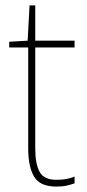

<svg xmlns="http://www.w3.org/2000/svg" viewBox="-20 -744 319 708"><path d="M188 -81Q209 -81 225.5 -84Q242 -87 255 -93V-68Q241 -63 225.5 -59.5Q210 -56 188 -56Q127 -56 105.5 -93Q84 -130 84 -196V-569H14V-590L82 -594L89 -724H110V-594H255V-569H110V-196Q110 -140 126 -110.5Q142 -81 188 -81Z"/></svg>

Font: Noto Sans Malayalam UI SemiCondensed Thin
Style: Regular
Weight: 100
Width: 4
Designer: Jelle Bosma - Monotype Design Team
Foundry: Monotype Imaging Inc.
Version: Version 2.104; ttfautohint (v1.8.4.7-5d5b)